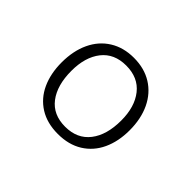

<svg xmlns="http://www.w3.org/2000/svg" viewBox="-84 -863 597 597"><g transform="rotate(45 214.5 -564.5)"><path d="M364 -563Q364 -514 346.5 -476.5Q329 -439 295.2 -418Q261.5 -397 214 -397Q166.5 -397 133 -418Q99.5 -439 82.2 -476.5Q65 -514 65 -563Q65 -613.5 83 -651.8Q101 -690 134.8 -711Q168.5 -732 214 -732Q260 -732 293.8 -711Q327.5 -690 345.8 -651.8Q364 -613.5 364 -563ZM105 -566Q105 -502.5 133 -465.8Q161 -429 214 -429Q267 -429 295.5 -465.8Q324 -502.5 324 -566Q324 -626 295.5 -662Q267 -698 214 -698Q161.5 -698 133.2 -662Q105 -626 105 -566Z"/></g></svg>

Font: Public Sans VF
Style: Regular
Weight: 400
Designer: Pablo Impallari, Rodrigo Fuenzalida (Modified by Dan O. Williams and USWDS)
Version: Version 1.003